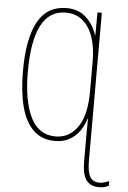

<svg xmlns="http://www.w3.org/2000/svg" viewBox="-63 -768 702 1055"><g transform="rotate(5 288.5 -240.5)"><path d="M260 10Q188 10 141.5 -34.5Q95 -79 73.5 -161.5Q52 -244 52 -358Q52 -538 103.5 -630.5Q155 -723 261 -723Q328 -723 370 -683.5Q412 -644 430 -586H431L432 -714H456V99Q456 164 472 190.5Q488 217 524 217Q539 217 552 212.5Q565 208 577 204V229Q554 242 524 242Q476 242 453 210.5Q430 179 430 105V-57Q430 -94 431 -126H428Q418 -92 397 -61Q376 -30 342 -10Q308 10 260 10ZM261 -15Q337 -15 383 -81Q429 -147 429 -279V-445Q429 -519 410 -576Q391 -633 353 -665.5Q315 -698 259 -698Q168 -698 123.5 -612Q79 -526 79 -357Q79 -196 123.5 -105.5Q168 -15 261 -15Z"/></g></svg>

Font: Noto Sans Mono Condensed Thin
Style: Regular
Weight: 100
Width: 3
Designer: Monotype Design Team
Foundry: Monotype Imaging Inc.
Version: Version 2.014; ttfautohint (v1.8.4.7-5d5b)